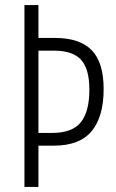

<svg xmlns="http://www.w3.org/2000/svg" viewBox="-20 -734 457 754"><path d="M387 -384Q387 -276 340 -219Q293 -162 191 -162H131V0H76V-714H131V-585H196Q293 -585 340 -537Q387 -489 387 -384ZM185 -212Q264 -212 297.5 -254Q331 -296 331 -382Q331 -463 298.5 -499Q266 -535 193 -535H131V-212Z"/></svg>

Font: Noto Sans Lao UI ExtCond Light
Style: Regular
Weight: 300
Width: 2
Designer: Monotype Design Team
Foundry: Monotype Imaging Inc.
Version: Version 2.000; ttfautohint (v1.8.4.7-5d5b)